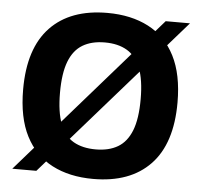

<svg xmlns="http://www.w3.org/2000/svg" viewBox="-50 -732 835 798"><g transform="rotate(5 367.0 -333.5)"><path d="M28.8 0 610.6 -666.4H712L129.2 0ZM366.8 13Q267.8 13 195.6 -24.6Q123.4 -62.2 84.2 -138.5Q45 -214.8 45 -333Q45 -504.2 128.7 -591.9Q212.4 -679.6 366.8 -679.6Q465.8 -679.6 538.2 -642Q610.6 -604.4 649.8 -527.6Q689 -450.8 689 -333.6Q689 -162.4 605.1 -74.7Q521.2 13 366.8 13ZM366.8 -110.2Q421.8 -110.2 459.2 -132.3Q496.6 -154.4 515.9 -203.4Q535.2 -252.4 535.2 -334.2Q535.2 -415.4 515.9 -463.9Q496.6 -512.4 459.2 -534.4Q421.8 -556.4 366.8 -556.4Q311.8 -556.4 274.3 -534.1Q236.8 -511.8 217.8 -462.7Q198.8 -413.6 198.8 -332.4Q198.8 -251.2 217.8 -202.2Q236.8 -153.2 274.3 -131.7Q311.8 -110.2 366.8 -110.2Z"/></g></svg>

Font: Maven Pro VF Beta
Style: Regular
Weight: 400
Designer: Joe Prince
Foundry: Joe Prince
Version: Version 2.002